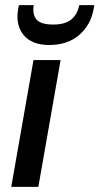

<svg xmlns="http://www.w3.org/2000/svg" viewBox="-20 -731 389 751"><path d="M24 0 111 -496H217L130 0ZM173 -555Q104 -555 72 -594.5Q40 -634 51 -696L54 -711H112Q106 -675 122.5 -655Q139 -635 188 -635Q235 -635 259 -655Q283 -675 290 -711H349L346 -695Q335 -633 289.5 -594Q244 -555 173 -555Z"/></svg>

Font: DeepMind Sans Medium
Style: Italic
Weight: 500
Italic angle: -10°
Designer: Jonny Pinhorn / Modifications: Colophon Foundry
Foundry: Colophon Foundry
Version: Version 1.002; ttfautohint (v1.8.2)